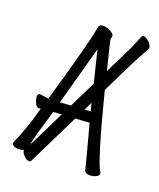

<svg xmlns="http://www.w3.org/2000/svg" viewBox="-143 -819 787 951"><g transform="rotate(20 250.0 -343.0)"><path d="M125 45Q112 45 98 30Q83 15 83 1Q82 2 81 2Q69 7 56 7Q43 7 32 2Q21 -3 21 -12Q21 -16 24 -22Q59 -99 92 -219Q87 -218 81 -218Q72 -218 66 -227.5Q60 -237 56 -248.5Q52 -260 52 -270Q52 -285 65 -285Q90 -281 110 -279Q210 -625 217 -682Q220 -698 224.5 -704.5Q229 -711 243 -711Q259 -711 278 -702Q297 -693 301 -683Q302 -682 302 -679Q302 -675 300.5 -669.5Q299 -664 299 -659Q299 -654 315 -590L336 -506L410 -657Q425 -691 438 -724Q441 -731 449 -731Q458 -731 468 -723.5Q478 -716 486 -705.5Q494 -695 494 -685Q494 -681 448 -598L358 -415Q444 -77 476 -25Q479 -21 479 -17Q479 -6 463.5 1Q448 8 432 8Q412 8 404 -4Q396 -39 343 -236L269 -232L136 39Q135 45 125 45ZM102 -33Q115 -56 126 -79L199 -228L155 -225Q145 -188 118 -99ZM297 -289 329 -291Q324 -311 318 -333ZM170 -281 227 -285 296 -425Q284 -474 270 -531L255 -592Z"/></g></svg>

Font: LXGW WenKai Mono Lite
Style: Regular
Weight: 400
Monospace: yes
Designer: LXGW / Fontworks Inc.
Foundry: LXGW / Fontworks Inc.
Version: Version 1.520; June 14, 2025